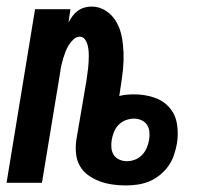

<svg xmlns="http://www.w3.org/2000/svg" viewBox="-22 -558 642 586"><path d="M361 8Q341 8 320.5 5Q300 2 281.5 -5Q263 -12 247 -23.5Q231 -35 221.5 -52Q212 -69 210 -89.5Q208 -110 211 -131L242 -313Q243 -322 244.5 -331.5Q246 -341 247 -350.5Q248 -360 248.5 -369Q249 -378 249 -387.5Q249 -397 248 -406Q247 -415 244.5 -423.5Q242 -432 236.5 -439Q231 -446 222 -446Q211 -446 202.5 -438Q194 -430 188 -420.5Q182 -411 178 -400.5Q174 -390 171 -380Q168 -370 165.5 -359.5Q163 -349 162 -339L106 0H-2L85 -530H193L187 -489Q192 -499 199 -508.5Q206 -518 215.5 -525Q225 -532 236 -535Q247 -538 257 -538Q282 -538 302 -524.5Q322 -511 333.5 -490.5Q345 -470 349.5 -446.5Q354 -423 355 -398Q356 -373 353.5 -348Q351 -323 347 -298L342 -265Q353 -268 365 -269Q377 -270 388 -270Q418 -270 446.5 -261Q475 -252 494 -231Q513 -210 518 -180.5Q523 -151 518 -120Q515 -103 509 -85Q503 -67 492 -51.5Q481 -36 465.5 -23.5Q450 -11 432.5 -4Q415 3 397 5.5Q379 8 361 8ZM365 -66Q377 -66 389.5 -70.5Q402 -75 411.5 -85Q421 -95 426 -107Q431 -119 433 -131Q435 -143 434 -155Q433 -167 427 -176.5Q421 -186 410 -191Q399 -196 387 -196Q375 -196 362.5 -191.5Q350 -187 340.5 -177.5Q331 -168 326 -155.5Q321 -143 319 -131Q317 -119 318 -107Q319 -95 325 -85.5Q331 -76 342 -71Q353 -66 365 -66Z"/></svg>

Font: Iosevka Curly SmBdEx
Style: Italic
Weight: 600
Width: 7
Italic angle: -9°
Monospace: yes
Designer: Belleve Invis
Foundry: Belleve Invis
Version: Version 11.1.0; ttfautohint (v1.8.3)